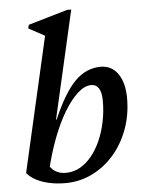

<svg xmlns="http://www.w3.org/2000/svg" viewBox="-55 -809 653 866"><g transform="rotate(-5 272.0 -376.0)"><path d="M205.7 12.7Q167.6 12.7 133.9 5.4Q100.1 -1.8 74.2 -15.7Q48.3 -29.5 33.2 -47.9L115.8 -173.6Q115.8 -105.2 140.7 -69.3Q165.5 -33.3 212.2 -33.3Q246.5 -33.3 276.1 -49.7Q305.6 -66.2 329.6 -95.8Q353.7 -125.4 370.8 -164.5Q387.9 -203.6 397.1 -248.8Q406.4 -294 406.4 -341.5Q406.4 -417.8 359.7 -417.8Q330.5 -417.8 299.1 -389.7Q267.8 -361.6 237.5 -311.6Q207.2 -261.6 181.4 -193.8Q155.7 -126 136.9 -46.4L88.8 -52.7L130.6 -276.5H191.6Q242.6 -394.7 293.4 -445.5Q344.1 -496.3 410.2 -496.3Q459.6 -496.3 488 -455.3Q516.4 -414.3 516.4 -344.5Q516.4 -269.4 492.5 -204.6Q468.5 -139.8 426.2 -91.1Q383.9 -42.5 327.4 -14.9Q270.9 12.7 205.7 12.7ZM33.2 -47.9 180.2 -691.4 203.5 -640.8 99.7 -697 103.8 -713.1 281.2 -765H300.3L140.6 -66Z"/></g></svg>

Font: Platypi Light
Style: Italic
Weight: 300
Italic angle: -13°
Designer: David Sargent
Foundry: Bolt Cutter Type
Version: Version 1.200